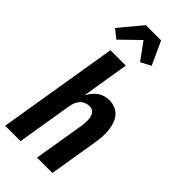

<svg xmlns="http://www.w3.org/2000/svg" viewBox="-302 -1042 1104 1104"><g transform="rotate(45 250.0 -490.5)"><path d="M2 0 123 -735H248L201 -448Q211 -464 223 -479.5Q235 -495 250.5 -506Q266 -517 284.5 -522.5Q303 -528 321 -528Q347 -528 370 -518.5Q393 -509 408 -490.5Q423 -472 430.5 -448.5Q438 -425 440.5 -399.5Q443 -374 441 -348Q439 -322 435 -297L386 0H261L313 -314Q315 -325 315.5 -337Q316 -349 315.5 -360.5Q315 -372 312.5 -383Q310 -394 304 -403.5Q298 -413 288 -418Q278 -423 266 -423Q251 -423 235.5 -417Q220 -411 209 -399Q198 -387 192 -372Q186 -357 183 -341L127 0ZM104 -802 51 -844 165 -981H289L354 -839L292 -807L216 -911Z"/></g></svg>

Font: Iosevka Extrabold
Style: Italic
Weight: 800
Italic angle: -9°
Monospace: yes
Designer: Belleve Invis
Foundry: Belleve Invis
Version: Version 32.5.0; ttfautohint (v1.8.4)